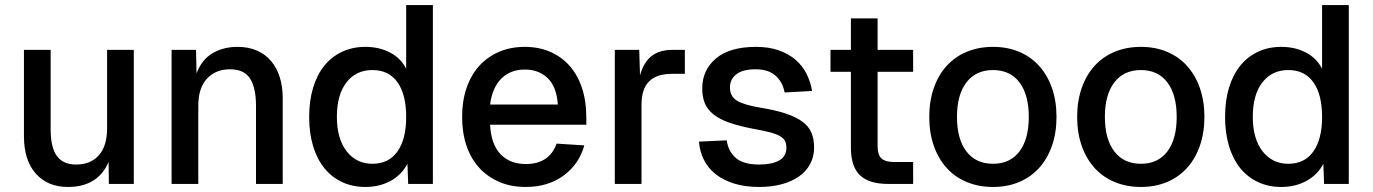

<svg xmlns="http://www.w3.org/2000/svg" viewBox="-20 -730 5449 762"><path d="M250 12Q169 12 122 -41Q75 -94 75 -190V-532H181V-217Q181 -144 206 -110.5Q231 -77 282 -77Q340 -77 372.5 -114Q405 -151 405 -220V-532H511V0H412L411 -87Q368 12 250 12Z M661 0V-532H758L760 -439Q781 -494 824 -519Q867 -544 922 -544Q967 -544 1000.5 -529Q1034 -514 1056.5 -487Q1079 -460 1090.5 -423Q1102 -386 1102 -342V0H996V-310Q996 -381 972.5 -418Q949 -455 893 -455Q836 -455 801.5 -418Q767 -381 767 -310V0Z M1430 12Q1379 12 1337.5 -7.5Q1296 -27 1267 -63Q1238 -99 1222.5 -150.5Q1207 -202 1207 -266Q1207 -330 1222.5 -381.5Q1238 -433 1267 -469Q1296 -505 1337.5 -524.5Q1379 -544 1430 -544Q1485 -544 1528 -521.5Q1571 -499 1592 -457V-710H1698V0H1600L1597 -80Q1574 -36 1530 -12Q1486 12 1430 12ZM1458 -80Q1523 -80 1557.5 -129Q1592 -178 1592 -266Q1592 -355 1557.5 -403.5Q1523 -452 1458 -452Q1393 -452 1355 -403Q1317 -354 1317 -266Q1317 -180 1355.5 -130Q1394 -80 1458 -80Z M2066 12Q2008 12 1961.5 -8Q1915 -28 1882 -64Q1849 -100 1831.5 -151.5Q1814 -203 1814 -266Q1814 -329 1831.5 -380.5Q1849 -432 1881.5 -468Q1914 -504 1960 -524Q2006 -544 2063 -544Q2117 -544 2162 -525Q2207 -506 2239.5 -470Q2272 -434 2289.5 -381.5Q2307 -329 2307 -262V-235H1925Q1929 -157 1966.5 -118Q2004 -79 2067 -79Q2115 -79 2145.5 -100.5Q2176 -122 2189 -160L2299 -153Q2278 -78 2216.5 -33Q2155 12 2066 12ZM2194 -315Q2189 -386 2153.5 -420Q2118 -454 2063 -454Q2006 -454 1970 -418.5Q1934 -383 1925 -315Z M2420 0V-532H2517L2520 -431Q2535 -484 2566.5 -508Q2598 -532 2647 -532H2698V-437H2647Q2586 -437 2556 -407Q2526 -377 2526 -314V0Z M2993 12Q2937 12 2893.5 -1.5Q2850 -15 2820 -39Q2790 -63 2773.5 -96Q2757 -129 2754 -168L2864 -173Q2871 -128 2901 -102.5Q2931 -77 2993 -77Q3043 -77 3072 -93Q3101 -109 3101 -144Q3101 -159 3096 -169.5Q3091 -180 3077.5 -188.5Q3064 -197 3039 -204Q3014 -211 2974 -218Q2915 -229 2875 -243Q2835 -257 2811 -276.5Q2787 -296 2777 -321Q2767 -346 2767 -379Q2767 -452 2821.5 -498Q2876 -544 2980 -544Q3031 -544 3070 -530.5Q3109 -517 3137 -493Q3165 -469 3181 -437Q3197 -405 3203 -369L3094 -363Q3086 -405 3057.5 -430Q3029 -455 2979 -455Q2927 -455 2902 -435Q2877 -415 2877 -383Q2877 -348 2904 -331Q2931 -314 2996 -303Q3058 -293 3099.5 -279Q3141 -265 3165.5 -246.5Q3190 -228 3200.5 -203Q3211 -178 3211 -145Q3211 -108 3195 -78.5Q3179 -49 3150 -29Q3121 -9 3081 1.5Q3041 12 2993 12Z M3505 0Q3429 0 3393 -34.5Q3357 -69 3357 -144V-445H3276V-532H3357V-657H3463V-532H3604V-445H3463V-152Q3463 -114 3479 -100.5Q3495 -87 3528 -87H3604V0Z M3921 12Q3864 12 3817 -7.5Q3770 -27 3737 -63.5Q3704 -100 3686 -151.5Q3668 -203 3668 -266Q3668 -329 3686 -380.5Q3704 -432 3737 -468.5Q3770 -505 3817 -524.5Q3864 -544 3921 -544Q3978 -544 4024.5 -524.5Q4071 -505 4104 -468.5Q4137 -432 4155 -380.5Q4173 -329 4173 -266Q4173 -203 4155 -151.5Q4137 -100 4104 -63.5Q4071 -27 4024.5 -7.5Q3978 12 3921 12ZM3921 -80Q3989 -80 4026 -129Q4063 -178 4063 -266Q4063 -354 4026 -403Q3989 -452 3921 -452Q3853 -452 3815.5 -403Q3778 -354 3778 -266Q3778 -178 3815.5 -129Q3853 -80 3921 -80Z M4508 12Q4451 12 4404 -7.5Q4357 -27 4324 -63.5Q4291 -100 4273 -151.5Q4255 -203 4255 -266Q4255 -329 4273 -380.5Q4291 -432 4324 -468.5Q4357 -505 4404 -524.5Q4451 -544 4508 -544Q4565 -544 4611.5 -524.5Q4658 -505 4691 -468.5Q4724 -432 4742 -380.5Q4760 -329 4760 -266Q4760 -203 4742 -151.5Q4724 -100 4691 -63.5Q4658 -27 4611.5 -7.5Q4565 12 4508 12ZM4508 -80Q4576 -80 4613 -129Q4650 -178 4650 -266Q4650 -354 4613 -403Q4576 -452 4508 -452Q4440 -452 4402.5 -403Q4365 -354 4365 -266Q4365 -178 4402.5 -129Q4440 -80 4508 -80Z M5065 12Q5014 12 4972.5 -7.5Q4931 -27 4902 -63Q4873 -99 4857.5 -150.5Q4842 -202 4842 -266Q4842 -330 4857.5 -381.5Q4873 -433 4902 -469Q4931 -505 4972.5 -524.5Q5014 -544 5065 -544Q5120 -544 5163 -521.5Q5206 -499 5227 -457V-710H5333V0H5235L5232 -80Q5209 -36 5165 -12Q5121 12 5065 12ZM5093 -80Q5158 -80 5192.5 -129Q5227 -178 5227 -266Q5227 -355 5192.5 -403.5Q5158 -452 5093 -452Q5028 -452 4990 -403Q4952 -354 4952 -266Q4952 -180 4990.5 -130Q5029 -80 5093 -80Z"/></svg>

Font: Geist Med
Style: Regular
Weight: 400
Designer: Basement.studio, Andrés Briganti, Mateo Zaragoza
Foundry: Basement.studio, Vercel, Andrés Briganti, Guido Ferreyra, Mateo Zaragoza
Version: Version 1.401